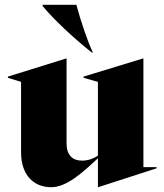

<svg xmlns="http://www.w3.org/2000/svg" viewBox="-20 -767 687 802"><path d="M194 15C258 15 324 -45 389 -106V15H390L634 -64V-69H579V-523H578L329 -447V-442L389 -425V-117C373 -106 350 -96 323 -96C283 -96 258 -119 258 -168V-523H257L13 -447V-442L68 -425V-131C68 -34 122 15 194 15ZM158 -742C200 -690 287 -608 363 -548H368C349 -586 319 -672 299 -747H158Z"/></svg>

Font: Nyght Serif Dark
Style: Regular
Weight: 800
Designer: Maksym Kobuzan
Version: Version 0.410;Glyphs 3.1.2 (3151)